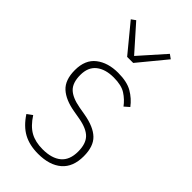

<svg xmlns="http://www.w3.org/2000/svg" viewBox="-237 -818 896 896"><g transform="rotate(45 211.0 -370.5)"><path d="M211 12Q154 12 113.5 -10Q73 -32 41 -81L67 -100Q96 -55 129.5 -36.5Q163 -18 211 -18Q271 -18 303.5 -45Q336 -72 336 -128Q336 -179 311.5 -204.5Q287 -230 231 -240L191 -247Q125 -258 90.5 -289.5Q56 -321 56 -386Q56 -454 98.5 -487Q141 -520 208 -520Q267 -520 302 -499.5Q337 -479 361 -447L337 -426Q317 -453 288.5 -471.5Q260 -490 209 -490Q154 -490 122 -464.5Q90 -439 90 -388Q90 -337 115 -312.5Q140 -288 196 -278L236 -271Q304 -259 337 -227.5Q370 -196 370 -131Q370 -60 328 -24Q286 12 211 12ZM185 -602 73 -738 94 -753 205 -628 316 -753 337 -738 225 -602Z"/></g></svg>

Font: IBM Plex Sans Cond ExtLt
Style: Regular
Weight: 200
Width: 3
Designer: Mike Abbink, Paul van der Laan, Pieter van Rosmalen
Foundry: Bold Monday
Version: Version 1.3